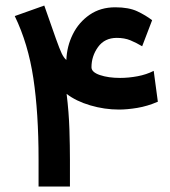

<svg xmlns="http://www.w3.org/2000/svg" viewBox="-20 -685 626 705"><path d="M408.7 -545.9Q364.3 -545.9 340.1 -512.5Q315.9 -479 315.9 -438Q315.9 -419.9 346.9 -409.4Q377.9 -398.9 420.9 -398.9Q452.1 -398.9 484.9 -405Q517.6 -411.1 544.4 -424.8L559.6 -311.5Q521 -294.9 483.9 -288.8Q446.8 -282.7 417 -282.7Q363.8 -282.7 311.5 -298.1Q259.3 -313.5 224.6 -340.3Q232.9 -272.5 234.9 -210Q236.8 -147.5 236.8 -99.1V0H121.6V-100.6Q121.6 -270.5 102.5 -397.5Q83.5 -524.4 34.2 -626L142.6 -664.6L185.1 -543.5Q199.2 -503.9 206.8 -488.3Q214.4 -472.7 223.6 -464.8Q225.6 -515.6 247.6 -559.6Q269.5 -603.5 309.3 -630.9Q349.1 -658.2 403.3 -658.2Q452.6 -658.2 483.9 -643.6Q515.1 -628.9 538.6 -610.8L502 -515.1Q480 -528.3 458.5 -537.1Q437 -545.9 408.7 -545.9Z"/></svg>

Font: Vazirmatn RD SemiBold
Style: Regular
Weight: 600
Designer: Saber Rastikerdar
Foundry: Saber Rastikerdar
Version: Version 32.102